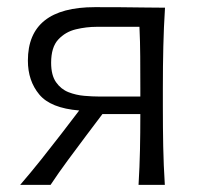

<svg xmlns="http://www.w3.org/2000/svg" viewBox="-20 -517 562 537"><path d="M36.5 0Q67 -35.5 95.5 -71.2Q124 -107 151 -142L201.5 -208Q121.5 -214.5 89.8 -252.8Q58 -291 58 -347.5Q58 -497 245.5 -497Q279 -497 315.8 -496.8Q352.5 -496.5 385.8 -496Q419 -495.5 441.5 -495.5Q438 -440 436.8 -387Q435.5 -334 435.5 -269.5V-219.5Q435.5 -158.5 436.5 -107Q437.5 -55.5 441 0H367.5Q370.5 -50.5 371.5 -97.2Q372.5 -144 372.5 -198H266.5L220.5 -137Q195 -103 169.5 -68.5Q144 -34 121.5 0ZM257.5 -247H372.5V-270Q372.5 -317 372.2 -358.5Q372 -400 370 -442H250.5Q221.5 -442 192.2 -435Q163 -428 143 -406.5Q123 -385 123 -341.5Q123 -306.5 136.8 -287Q150.5 -267.5 171.5 -259.2Q192.5 -251 215.5 -249Q238.5 -247 257.5 -247Z"/></svg>

Font: Commissioner Flair Light
Style: Regular
Weight: 300
Designer: Kostas Bartsokas
Foundry: Kostas Bartsokas
Version: Version 1.000; ttfautohint (v1.8.3)